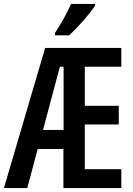

<svg xmlns="http://www.w3.org/2000/svg" viewBox="-22 -958 680 978"><path d="M462 -938H340C320 -893 293 -843 258 -790V-778H330C373 -817 437 -889 462 -929ZM596 0V-96H410V-324H583V-419H410V-618H596V-714H208L-2 0H117L170 -199H301V0ZM197 -296 283 -618H302V-296Z"/></svg>

Font: Noto Sans Display Condensed Medium
Style: Regular
Weight: 500
Width: 3
Designer: Monotype Design Team
Foundry: Monotype Imaging Inc.
Version: Version 1.900